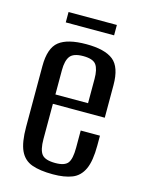

<svg xmlns="http://www.w3.org/2000/svg" viewBox="-98 -665 548 733"><g transform="rotate(15 176.0 -298.0)"><path d="M183 9Q132 9 100 -2.5Q68 -14 53 -46Q38 -78 38 -140V-380Q38 -451 71.5 -477.5Q105 -504 179 -504Q252 -504 285.5 -477.5Q319 -451 319 -380V-251H114V-112Q114 -69 127.5 -52Q141 -35 181 -35Q218 -35 230.5 -51.5Q243 -68 243 -112V-180H319V-141Q319 -80 304 -47.5Q289 -15 259 -3Q229 9 183 9ZM114 -288H243V-384Q243 -422 230.5 -439.5Q218 -457 179 -457Q141 -457 127.5 -439.5Q114 -422 114 -384ZM81 -564V-605H272V-564Z"/></g></svg>

Font: Alumni Sans Thin Medium
Style: Regular
Weight: 500
Version: Version 1.018